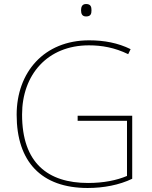

<svg xmlns="http://www.w3.org/2000/svg" viewBox="-20 -993 760 957"><path d="M409 -973C389 -973 384 -958 384 -942C384 -925 389 -911 409 -911C433 -911 436 -925 436 -942C436 -958 433 -973 409 -973ZM367 -416V-391H613V-116C561 -94 496 -81 419 -81C219 -81 90 -180 90 -422C90 -620 216 -767 423 -767C487 -767 551 -756 619 -723L631 -748C568 -779 500 -792 424 -792C199 -792 63 -632 63 -421C63 -187 186 -56 417 -56C496 -56 575 -71 639 -102V-416Z"/></svg>

Font: Noto Sans Malayalam UI Thin
Style: Regular
Weight: 100
Designer: Jelle Bosma - Monotype Design Team
Foundry: Monotype Imaging Inc.
Version: Version 2.104